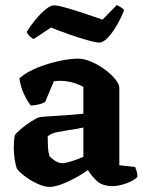

<svg xmlns="http://www.w3.org/2000/svg" viewBox="-20 -730 565 753"><path d="M174 3Q153 3 125.5 -10Q98 -23 76 -40Q54 -57 46 -69Q41 -83 37.5 -106Q34 -129 34 -153Q34 -165 35 -177Q36 -189 38 -199Q44 -209 62.5 -224.5Q81 -240 101 -253Q121 -266 133 -270Q143 -272 167.5 -273.5Q192 -275 220 -277Q236 -278 243 -278.5Q250 -279 262.5 -280Q275 -281 307 -284V-389Q288 -400 264 -406.5Q240 -413 216 -413Q203 -413 191 -411L157 -330Q151 -326 136 -321.5Q121 -317 101 -316Q89 -330 75 -359Q61 -388 56 -423Q85 -448 127.5 -465Q170 -482 213 -491Q256 -500 286 -500Q310 -500 338 -488Q366 -476 391 -457.5Q416 -439 432 -419.5Q448 -400 448 -385V-82L510 -75Q512 -70 515.5 -60Q519 -50 519 -37Q511 -27 493.5 -18.5Q476 -10 456.5 -5Q437 0 423 0Q381 0 359 -21Q337 -42 325 -63Q306 -49 278 -33.5Q250 -18 222 -7.5Q194 3 174 3ZM224 -90Q237 -90 263.5 -98.5Q290 -107 307 -115V-230Q295 -227 280.5 -224.5Q266 -222 251 -220Q226 -216 203 -211.5Q180 -207 167 -195Q167 -181 168 -157.5Q169 -134 174 -118Q180 -110 195 -100Q210 -90 224 -90ZM370 -563Q356 -563 322.5 -572.5Q289 -582 250.5 -595.5Q212 -609 180 -622L112 -577Q106 -580 97.5 -587Q89 -594 85 -605Q98 -627 118 -651.5Q138 -676 158 -692.5Q178 -709 191 -709Q206 -709 239.5 -699.5Q273 -690 312 -677Q351 -664 382 -653L438 -710Q444 -708 452.5 -702.5Q461 -697 467 -691Q457 -664 440 -634Q423 -604 404 -583.5Q385 -563 370 -563Z"/></svg>

Font: Texturina 72pt ExtraBold
Style: Regular
Weight: 800
Designer: Guillermo Torres Carreño
Foundry: Omnibus-Type
Version: Version 1.002; ttfautohint (v1.8.3)